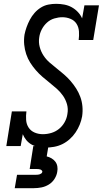

<svg xmlns="http://www.w3.org/2000/svg" viewBox="-20 -763 540 1003"><path d="M218 8Q199 8 180 4.5Q161 1 145 -8Q129 -17 117.5 -31Q106 -45 99 -62L88 0H13L42 -181H118Q115 -159 116.5 -136.5Q118 -114 129.5 -96.5Q141 -79 161 -70.5Q181 -62 204 -62Q204 -62 204 -62Q204 -62 204 -62Q226 -62 248 -68.5Q270 -75 288 -89.5Q306 -104 317.5 -124.5Q329 -145 332 -167Q337 -194 330 -218.5Q323 -243 309 -263Q295 -283 276.5 -299.5Q258 -316 239 -331Q220 -346 201.5 -362Q183 -378 167 -396.5Q151 -415 138 -435.5Q125 -456 117 -480Q109 -504 106.5 -529.5Q104 -555 108 -582Q112 -602 119 -621.5Q126 -641 136 -660Q146 -679 160.5 -695.5Q175 -712 193.5 -723.5Q212 -735 232.5 -739Q253 -743 273 -743Q295 -743 316 -739Q337 -735 355 -725Q373 -715 387 -700Q401 -685 409 -667L421 -735H497L467 -554H391Q394 -576 392.5 -598.5Q391 -621 380 -638.5Q369 -656 348.5 -664.5Q328 -673 306 -673Q285 -673 263.5 -666.5Q242 -660 225.5 -645Q209 -630 198.5 -610Q188 -590 185 -568Q181 -542 187.5 -517.5Q194 -493 207.5 -472.5Q221 -452 239.5 -436Q258 -420 277 -405Q296 -390 314.5 -374Q333 -358 349 -339.5Q365 -321 378 -300.5Q391 -280 399.5 -257Q408 -234 410.5 -208Q413 -182 409 -155Q405 -133 396.5 -112Q388 -91 375 -71.5Q362 -52 344 -36Q326 -20 305.5 -10Q285 0 262.5 4Q240 8 218 8ZM57 220 69 150H169Q174 150 178.5 149.5Q183 149 187.5 147.5Q192 146 196 143Q200 140 201 135Q202 131 198.5 127.5Q195 124 191 122.5Q187 121 182.5 120.5Q178 120 174 120H135L154 0H233L224 54Q237 57 249 64Q261 71 269 81.5Q277 92 279.5 106Q282 120 279 135Q276 154 264.5 172Q253 190 235 201Q217 212 197 216Q177 220 157 220Z"/></svg>

Font: Iosevka Slab Oblique
Style: Regular
Weight: 400
Italic angle: -9°
Monospace: yes
Designer: Belleve Invis
Foundry: Belleve Invis
Version: Version 11.1.1; ttfautohint (v1.8.3)